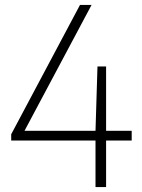

<svg xmlns="http://www.w3.org/2000/svg" viewBox="-20 -760 576 780"><path d="M25.5 -189V-214.5L305 -740H352L79.5 -228.5H368L376 -490H411V-228.5H515V-189H411V0H368V-189Z"/></svg>

Font: Encode Sans SmCnd XLt
Style: Regular
Weight: 200
Width: 4
Designer: Multiple Designers
Foundry: Impallari Type
Version: Version 3.002; ttfautohint (v1.8.3) -l 8 -r 50 -G 200 -x 14 